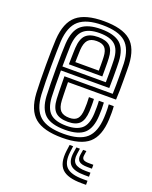

<svg xmlns="http://www.w3.org/2000/svg" viewBox="-148 -689 756 958"><g transform="rotate(20 230.0 -210.0)"><path d="M236.8 9.2Q137.2 9.2 91.4 -29Q45.5 -67.2 40.2 -156.5Q38.8 -185 38 -224.4Q37.2 -263.8 37.4 -305.5Q37.5 -347.2 38.2 -383.5Q39 -419.8 40.2 -441.8Q46 -532.2 91.8 -570.8Q137.5 -609.2 235.2 -609.2Q331.8 -609.2 376.9 -572.2Q422 -535.2 426.2 -446.8Q426.5 -439 426.8 -417.5Q427 -396 427.1 -368Q427.2 -340 426.9 -311.6Q426.5 -283.2 425 -261.8H170Q170.2 -242 170.5 -224.8Q170.8 -207.5 171.2 -192.8Q171.8 -178 172.2 -164.8Q174.2 -128.2 189.2 -112.4Q204.2 -96.5 236.8 -96.5Q265.2 -96.5 278.8 -111.6Q292.2 -126.8 294 -162.8Q294.8 -176.5 294.9 -193.6Q295 -210.8 293.8 -227.2H320.2Q321.5 -211 321.2 -192.9Q321 -174.8 320.5 -161.8Q318.2 -115.5 298.6 -95.4Q279 -75.2 236.8 -75.2Q191 -75.2 169.8 -95.8Q148.5 -116.2 145.8 -163.2Q145 -180.2 144.5 -199.6Q144 -219 143.8 -240.2Q143.5 -261.5 143.2 -283.2H399.5Q400.5 -306.2 400.6 -331.6Q400.8 -357 400.6 -380.2Q400.5 -403.5 400.2 -420.9Q400 -438.2 399.8 -445.2Q396 -522 357.9 -555.1Q319.8 -588.2 235.2 -588.2Q151 -588.2 111.2 -554.1Q71.5 -520 66.5 -440.2Q65.5 -420.2 64.8 -385Q64 -349.8 63.9 -308.2Q63.8 -266.8 64.4 -227Q65 -187.2 66.5 -158.5Q71.2 -80.8 110.2 -46.2Q149.2 -11.8 236.8 -11.8Q320.2 -11.8 358.1 -45.6Q396 -79.5 399.8 -157.8Q400.2 -168 400.5 -180.1Q400.8 -192.2 400.4 -204.5Q400 -216.8 399 -227.2H425.5Q427 -211.8 427 -192.6Q427 -173.5 426.2 -156.8Q422 -67.8 378 -29.2Q334 9.2 236.8 9.2ZM236.8 -33Q161.8 -33 129.2 -63.4Q96.8 -93.8 93 -160Q91.8 -187.8 91 -226.8Q90.2 -265.8 90.4 -306.9Q90.5 -348 91.1 -383Q91.8 -418 93 -437.8Q97.5 -510.2 132.4 -538.6Q167.2 -567 235.2 -567Q305.2 -567 337.8 -538.9Q370.2 -510.8 373.2 -444.8Q373.8 -436.2 374 -413.8Q374.2 -391.2 374.2 -362Q374.2 -332.8 373.5 -304.5H116.8Q116.8 -262.8 117.4 -225.4Q118 -188 119.2 -162.5Q122.8 -104 150.1 -79.1Q177.5 -54.2 236.8 -54.2Q289.2 -54.2 316.6 -77Q344 -99.8 346.8 -159Q347.5 -174.2 347.6 -192Q347.8 -209.8 346.5 -227.2H373Q374.2 -210.5 374.1 -192.8Q374 -175 373.2 -158.2Q370.2 -91.5 338.5 -62.2Q306.8 -33 236.8 -33ZM117 -325.8H347.5Q348 -350.5 347.9 -374.1Q347.8 -397.8 347.5 -416.4Q347.2 -435 346.8 -444Q344.5 -498.2 318.2 -522Q292 -545.8 235.2 -545.8Q178.5 -545.8 150.8 -521.1Q123 -496.5 119.2 -436Q118.5 -418.8 117.9 -388.6Q117.2 -358.5 117 -325.8ZM143.5 -347Q143.8 -358.5 144.1 -375.9Q144.5 -393.2 144.9 -409.6Q145.2 -426 145.8 -434.8Q148.8 -484.2 170.2 -504.5Q191.8 -524.8 235.2 -524.8Q278.2 -524.8 298.4 -505.8Q318.5 -486.8 320.2 -443.5Q320.8 -435.2 321 -419.8Q321.2 -404.2 321.2 -385.2Q321.2 -366.2 321.2 -347ZM170.2 -368.2H294.8Q295 -383.5 294.9 -398.8Q294.8 -414 294.6 -425.5Q294.5 -437 294 -441Q292.5 -474 278.9 -488.8Q265.2 -503.5 235.2 -503.5Q203.8 -503.5 189.1 -486.9Q174.5 -470.2 172.2 -433.8Q172 -423.8 171.5 -413.5Q171 -403.2 170.8 -392.1Q170.5 -381 170.2 -368.2ZM303.5 30 299.2 63.5Q292.5 118.5 317.4 143Q342.2 167.5 406.2 167.5H429.8V189H406.2Q331 189 301.5 159.5Q272 130 280.2 63.5L284.8 30ZM373.8 30 370.2 55Q368.2 69.5 376.5 76Q384.8 82.5 406.2 82.5H429.8V103.2H406.2Q373.2 103.2 360.6 91.8Q348 80.2 352.2 55L356.5 30ZM339.5 30 335.2 59.2Q330 94 346.6 109.2Q363.2 124.5 406.2 124.5H429.8V146H406.2Q351.8 146 330.6 125.6Q309.5 105.2 316.2 59.2L320.8 30Z"/></g></svg>

Font: Big Shoulders Inline Text Thin ExtraBold
Style: Regular
Weight: 800
Version: Version 2.002